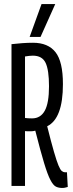

<svg xmlns="http://www.w3.org/2000/svg" viewBox="-20 -922 360 952"><path d="M289 10Q271 10 257.5 3.5Q244 -3 230 -29.5Q216 -56 198.5 -114Q181 -172 155 -274Q144 -271 133 -271Q125 -271 117 -271Q109 -271 104 -272V0H37V-703Q64 -706 90 -708Q116 -710 144 -710Q218 -710 255 -663.5Q292 -617 292 -505Q292 -334 214 -296Q234 -216 247.5 -169.5Q261 -123 270 -101.5Q279 -80 286.5 -74Q294 -68 302 -68Q303 -68 307 -68Q311 -68 312 -68L316 5Q311 6 304.5 8Q298 10 289 10ZM139 -335Q181 -335 202 -373Q223 -411 223 -494Q223 -575 206 -610.5Q189 -646 143 -646Q135 -646 125 -645Q115 -644 104 -642V-337Q112 -336 120.5 -335.5Q129 -335 139 -335ZM127 -739 186 -902H254L181 -739Z"/></svg>

Font: Georama ExtraCondensed
Style: Regular
Weight: 400
Width: 2
Designer: Jean-Baptiste Levee
Foundry: Production Type
Version: Version 1.000